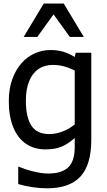

<svg xmlns="http://www.w3.org/2000/svg" viewBox="-20 -838 593 1065"><path d="M444.8 -633.3H367.2L276.9 -758.3L187 -633.3H111.3L222.7 -818.4H333.5ZM85.9 87.4Q116.2 100.6 154.3 110.4Q184.1 117.7 204.6 121.1Q225.1 124.5 248 124.5Q290 124.5 319.8 113.5Q349.6 102.5 366.2 82Q381.3 62.5 387.9 36.6Q394.5 10.7 394.5 -24.4V-72.3Q356 -38.6 320.1 -23.9Q284.2 -9.3 232.4 -9.3Q169.9 -9.3 124 -40.5Q78.1 -71.8 53.5 -132.1Q28.8 -192.4 28.8 -277.8Q28.8 -343.8 47.4 -396.5Q65.9 -449.2 99.1 -487.3Q129.9 -522.5 171.6 -541.5Q213.4 -560.5 258.8 -560.5Q299.3 -560.5 330.3 -551.3Q361.3 -542 394.5 -522L399.9 -545.4H486.3V-62Q486.3 76.2 426 141.4Q365.7 206.5 240.7 206.5Q201.7 206.5 159.9 200.2Q118.2 193.8 81.1 183.1V87.4ZM394.5 -447.3Q360.8 -463.4 331.8 -470.7Q302.7 -478 273.4 -478Q227.1 -478 193.4 -455.1Q159.7 -432.1 141.6 -387.5Q123.5 -342.8 123.5 -279.8Q123.5 -187 154.5 -140.6Q185.5 -94.2 252.9 -94.2Q288.6 -94.2 326.4 -108.4Q364.3 -122.6 394.5 -147.9Z"/></svg>

Font: SG Kara Bold
Style: Regular
Weight: 400
Designer: Damoon Khanjanzadeh
Version: Version 1.000